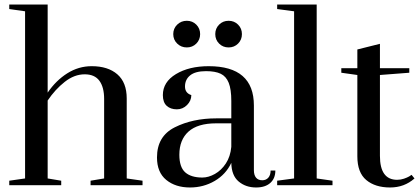

<svg xmlns="http://www.w3.org/2000/svg" viewBox="-20 -820 1860 850"><path d="M21 -20 91 -30V-770L21 -780V-800H191V-410Q228 -464 278 -495.5Q328 -527 386 -527Q458 -527 499.5 -491Q541 -455 541 -384V-30L611 -20V0H381V-20L441 -30V-382Q441 -434 420 -462.5Q399 -491 355 -491Q309 -491 266.5 -457.5Q224 -424 191 -375V-30L251 -20V0H21Z M675 -123Q675 -217 754 -256.5Q833 -296 937 -296H1004V-373Q1004 -425 992.5 -453.5Q981 -482 957 -493.5Q933 -505 892 -505Q845 -505 822 -486.5Q799 -468 799 -437Q799 -408 827 -399Q827 -374 808 -355Q789 -336 763 -336Q735 -336 718 -351.5Q701 -367 701 -399Q701 -457 759 -492Q817 -527 904 -527Q1104 -527 1104 -353V-67Q1104 -45 1113.5 -33.5Q1123 -22 1141 -22Q1158 -22 1168 -33.5Q1178 -45 1178 -65H1199Q1199 -30 1176.5 -10Q1154 10 1114 10Q1068 10 1036.5 -16.5Q1005 -43 1004 -99Q980 -48 930.5 -19Q881 10 821 10Q757 10 716 -23.5Q675 -57 675 -123ZM1004 -170V-274H937Q855 -274 814.5 -237.5Q774 -201 774 -135Q774 -80 800 -57Q826 -34 876 -34Q903 -34 931.5 -50Q960 -66 980 -96.5Q1000 -127 1004 -170ZM747 -669Q747 -694 764.5 -711Q782 -728 807 -728Q832 -728 849 -711Q866 -694 866 -669Q866 -644 849 -627Q832 -610 807 -610Q782 -610 764.5 -627Q747 -644 747 -669ZM933 -669Q933 -694 950 -711Q967 -728 992 -728Q1017 -728 1034 -711Q1051 -694 1051 -669Q1051 -644 1034 -627Q1017 -610 992 -610Q967 -610 950 -627Q933 -644 933 -669Z M1207 0V-20L1282 -30V-770L1207 -780V-800H1382V-30L1452 -20V0Z M1562 -128V-488L1491 -498V-518H1562V-601L1662 -626V-518H1792V-498L1662 -488V-130Q1662 -24 1738 -24Q1754 -24 1768.5 -29Q1783 -34 1791.5 -39Q1800 -44 1802 -46L1815 -30Q1770 10 1707 10Q1641 10 1601.5 -23Q1562 -56 1562 -128Z"/></svg>

Font: Prata
Style: Regular
Weight: 400
Designer: Ivan Petrov
Foundry: Cyreal
Version: Version 2.000